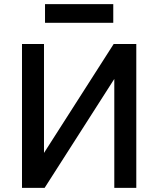

<svg xmlns="http://www.w3.org/2000/svg" viewBox="-20 -914 770 934"><path d="M536 0V-530L197 0H87V-700H194V-170L533 -700H643V0ZM199 -894H531V-803H199Z"/></svg>

Font: NT Somic Medium
Style: Regular
Weight: 500
Designer: Ravid Balaliev — lead type designer, mastering
Michael Voronin — secret advisor, marketing
Ivan Kovalenko — best boy
Foundry: NT Type
Version: Version 0.7